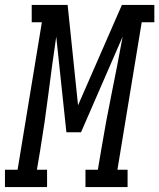

<svg xmlns="http://www.w3.org/2000/svg" viewBox="-67 -755 643 775"><path d="M-47 0V-70H4L102 -665H61V-735H206L248 -330L425 -735H556V-665H505L407 -70H448V0H278V-70H328L341 -147Q360 -262 383.5 -377Q407 -492 428 -607L260 -221H201L160 -607Q143 -492 128.5 -377Q114 -262 95 -147L82 -70H123V0Z"/></svg>

Font: Iosevka Slab
Style: Italic
Weight: 400
Italic angle: -9°
Monospace: yes
Designer: Belleve Invis
Foundry: Belleve Invis
Version: Version 11.1.0; ttfautohint (v1.8.3)